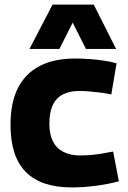

<svg xmlns="http://www.w3.org/2000/svg" viewBox="-20 -810 558 840"><path d="M26 -264Q26 -361 58.5 -425Q91 -489 154 -521.5Q217 -554 309 -554Q341 -554 373.5 -551.5Q406 -549 436 -544.5Q466 -540 490 -533L467 -397Q443 -402 419 -405Q395 -408 372 -410Q349 -412 327 -412Q284 -412 254.5 -396.5Q225 -381 210.5 -349.5Q196 -318 196 -269Q196 -222 211.5 -191.5Q227 -161 257.5 -145.5Q288 -130 330 -130Q354 -130 377.5 -132Q401 -134 425 -138Q449 -142 475 -147L500 -17Q457 -5 402 2.5Q347 10 294 10Q160 10 93 -57.5Q26 -125 26 -264ZM109 -596 210 -790H390L488 -596H356L298 -711L240 -596Z"/></svg>

Font: Georama ExtraCondensed Thin
Style: Bold
Weight: 700
Version: Version 1.001